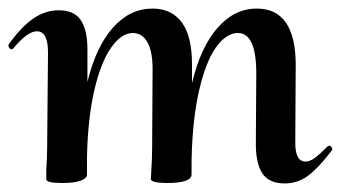

<svg xmlns="http://www.w3.org/2000/svg" viewBox="-25 -419 796 448"><path d="M743 -79Q746 -79 748.5 -75.5Q751 -72 750 -69Q719 -28 694.5 -9.5Q670 9 639 9Q602 9 586.5 -15.5Q571 -40 572 -89L573 -248Q573 -342 530 -342Q503 -342 479 -308.5Q455 -275 439.5 -207.5Q424 -140 422 -45V-12Q422 8 365 8Q331 8 327 0L328 -20Q330 -50 330 -74L331 -250Q332 -297 319.5 -319.5Q307 -342 285 -342Q258 -342 234 -307.5Q210 -273 195 -208Q180 -143 178 -54V-12Q178 -3 163.5 2.5Q149 8 120 8Q85 8 83 0V-23Q85 -51 85 -74L87 -297Q87 -346 61 -346Q39 -346 6 -306Q4 -304 2 -304Q-1 -304 -3.5 -307.5Q-6 -311 -5 -315Q25 -357 53 -376Q81 -395 112 -395Q147 -395 162.5 -373.5Q178 -352 179 -309V-228Q199 -310 238.5 -354.5Q278 -399 331 -399Q375 -399 399 -367Q423 -335 423 -269V-225Q443 -309 482.5 -354Q522 -399 574 -399Q665 -399 665 -267L664 -89Q663 -42 688 -42Q698 -42 709.5 -50.5Q721 -59 739 -77Q741 -79 743 -79Z"/></svg>

Font: Cormorant Upright
Style: Bold
Weight: 700
Designer: Christian Thalmann (Catharsis Fonts)
Foundry: Catharsis Fonts
Version: Version 3.302